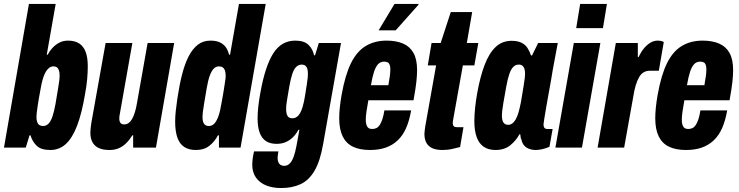

<svg xmlns="http://www.w3.org/2000/svg" viewBox="-26 -745 3731 969"><path d="M228 12Q181 12 159 -9.5Q137 -31 128 -62H123L104 0H-6L120 -725H255L210 -469H215Q226 -490 241 -505.5Q256 -521 275 -530.5Q294 -540 317 -540Q352 -540 374 -525.5Q396 -511 406.5 -482.5Q417 -454 417 -410Q417 -382 414 -346.5Q411 -311 403 -269Q387 -173 363 -110.5Q339 -48 306 -18Q273 12 228 12ZM191 -109Q207 -109 218.5 -120.5Q230 -132 238.5 -156.5Q247 -181 254 -220Q263 -273 267.5 -300.5Q272 -328 273.5 -341Q275 -354 275 -362Q275 -379 271.5 -389.5Q268 -400 261.5 -405Q255 -410 244 -410Q232 -410 222.5 -403Q213 -396 205 -382.5Q197 -369 190.5 -348Q184 -327 179 -297Q169 -244 165 -216.5Q161 -189 159.5 -176.5Q158 -164 158 -155Q158 -140 161.5 -129.5Q165 -119 172.5 -114Q180 -109 191 -109Z M527 12Q493 12 472 2Q451 -8 440.5 -27.5Q430 -47 430 -75Q430 -86 431.5 -99Q433 -112 435 -125L507 -528H642L578 -166Q577 -161 576.5 -156Q576 -151 576 -146Q576 -138 578.5 -131Q581 -124 586.5 -120.5Q592 -117 601 -117Q613 -117 623.5 -124.5Q634 -132 641.5 -146Q649 -160 655 -179.5Q661 -199 665 -223L719 -528H853L761 0H646V-62H642Q627 -38 610 -21.5Q593 -5 572.5 3.5Q552 12 527 12Z M962 12Q927 12 903.5 -3.5Q880 -19 869 -51Q858 -83 858 -131Q858 -156 861 -184.5Q864 -213 869 -247Q879 -314 892.5 -367.5Q906 -421 925.5 -459.5Q945 -498 972 -519Q999 -540 1036 -540Q1066 -540 1085 -530.5Q1104 -521 1114.5 -505.5Q1125 -490 1130 -469H1135L1180 -725H1315L1188 0H1079V-62H1074Q1058 -31 1031 -9.5Q1004 12 962 12ZM1028 -109Q1044 -109 1055.5 -121Q1067 -133 1076 -157.5Q1085 -182 1091 -220Q1101 -273 1105 -300.5Q1109 -328 1111 -340.5Q1113 -353 1113 -361Q1113 -378 1109.5 -388.5Q1106 -399 1098.5 -404.5Q1091 -410 1079 -410Q1064 -410 1053 -399Q1042 -388 1033 -364Q1024 -340 1017 -299Q1008 -246 1003.5 -218.5Q999 -191 997.5 -178Q996 -165 996 -156Q996 -131 1004 -120Q1012 -109 1028 -109Z M1393 204Q1350 204 1317.5 191Q1285 178 1266 151.5Q1247 125 1247 85Q1247 77 1248.5 61.5Q1250 46 1256 19H1379Q1378 27 1376.5 36Q1375 45 1375 51Q1375 64 1378.5 73Q1382 82 1389.5 87Q1397 92 1408 92Q1424 92 1435.5 81Q1447 70 1455.5 47.5Q1464 25 1470 -8Q1474 -28 1477.5 -48.5Q1481 -69 1485 -90H1480Q1469 -69 1453 -53Q1437 -37 1416.5 -28Q1396 -19 1370 -19Q1337 -19 1316 -33Q1295 -47 1284.5 -75.5Q1274 -104 1274 -148Q1274 -174 1277.5 -206.5Q1281 -239 1288 -277Q1312 -411 1353 -475.5Q1394 -540 1464 -540Q1509 -540 1531 -518.5Q1553 -497 1559 -466H1564L1583 -528H1695L1605 -19Q1590 68 1561.5 116.5Q1533 165 1491 184.5Q1449 204 1393 204ZM1449 -148Q1461 -148 1471 -154.5Q1481 -161 1488.5 -174Q1496 -187 1502 -208Q1508 -229 1513 -259Q1519 -297 1522.5 -319Q1526 -341 1527 -353Q1528 -365 1528 -372Q1528 -388 1525 -398Q1522 -408 1515 -413.5Q1508 -419 1497 -419Q1481 -419 1469 -407.5Q1457 -396 1449 -371.5Q1441 -347 1434 -308Q1428 -270 1424 -248.5Q1420 -227 1419 -215.5Q1418 -204 1418 -195Q1418 -179 1421.5 -168Q1425 -157 1432 -152.5Q1439 -148 1449 -148Z M1841 12Q1790 12 1755.5 -4.5Q1721 -21 1703.5 -56.5Q1686 -92 1686 -148Q1686 -173 1689 -202.5Q1692 -232 1698 -266Q1716 -367 1745.5 -426.5Q1775 -486 1820 -513Q1865 -540 1925 -540Q1974 -540 2008.5 -525Q2043 -510 2061 -477.5Q2079 -445 2079 -391Q2079 -367 2075.5 -333.5Q2072 -300 2061 -239H1833Q1827 -206 1823.5 -182Q1820 -158 1820 -140Q1820 -125 1823.5 -114.5Q1827 -104 1834 -99Q1841 -94 1852 -94Q1865 -94 1874.5 -99Q1884 -104 1891 -115Q1898 -126 1904 -144Q1910 -162 1914 -188H2049Q2040 -136 2023.5 -98.5Q2007 -61 1981 -36.5Q1955 -12 1920.5 0Q1886 12 1841 12ZM1846 -315H1934Q1939 -342 1941.5 -361.5Q1944 -381 1944 -394Q1944 -408 1941 -417Q1938 -426 1931 -430Q1924 -434 1913 -434Q1894 -434 1882 -421Q1870 -408 1861.5 -382Q1853 -356 1846 -315ZM1885 -592 1965 -725H2086V-721L1971 -592Z M2207 12Q2176 12 2156 3Q2136 -6 2126 -24Q2116 -42 2116 -70Q2116 -78 2117.5 -87Q2119 -96 2120 -106L2175 -415H2133L2152 -528H2198L2249 -684H2357L2330 -528H2388L2368 -415H2310L2261 -141Q2260 -136 2259.5 -131Q2259 -126 2259 -123Q2259 -113 2264 -108Q2269 -103 2280 -103H2313L2296 -3Q2279 1 2263.5 5Q2248 9 2234 10.5Q2220 12 2207 12Z M2475 12Q2439 12 2415 -4.5Q2391 -21 2379.5 -53.5Q2368 -86 2368 -133Q2368 -163 2371.5 -198Q2375 -233 2382 -273Q2397 -357 2419.5 -416.5Q2442 -476 2475 -507.5Q2508 -539 2556 -539Q2586 -539 2605.5 -529.5Q2625 -520 2636 -503Q2647 -486 2654 -465H2659L2690 -528H2789L2764 -394Q2761 -373 2755 -340Q2749 -307 2742.5 -270.5Q2736 -234 2730 -200Q2724 -166 2720.5 -143Q2717 -120 2717 -117Q2717 -105 2722 -99.5Q2727 -94 2736 -94H2763L2747 -4Q2731 3 2712.5 7.5Q2694 12 2677 12Q2651 12 2631 -0.5Q2611 -13 2605 -42Q2602 -47 2601.5 -53Q2601 -59 2600 -66L2596 -68Q2579 -36 2549.5 -12Q2520 12 2475 12ZM2538 -115Q2550 -115 2559.5 -122Q2569 -129 2577 -143Q2585 -157 2591 -178Q2597 -199 2603 -229Q2612 -283 2616.5 -310.5Q2621 -338 2622.5 -351.5Q2624 -365 2624 -372Q2624 -388 2620.5 -398Q2617 -408 2610.5 -413.5Q2604 -419 2592 -419Q2576 -419 2564.5 -407.5Q2553 -396 2544.5 -371.5Q2536 -347 2529 -308Q2519 -254 2514.5 -226Q2510 -198 2508.5 -185Q2507 -172 2507 -163Q2507 -138 2515 -126.5Q2523 -115 2538 -115Z M2882 -603 2902 -725H3037L3017 -603ZM2777 0 2870 -528H3004L2911 0Z M2990 0 3082 -528H3193V-457H3197Q3209 -483 3224 -501Q3239 -519 3256.5 -529.5Q3274 -540 3293 -540Q3301 -540 3309 -538.5Q3317 -537 3324 -533L3299 -388H3254Q3236 -388 3222.5 -380Q3209 -372 3199.5 -355.5Q3190 -339 3182.5 -314.5Q3175 -290 3170 -257L3124 0Z M3436 12Q3385 12 3350.5 -4.5Q3316 -21 3298.5 -56.5Q3281 -92 3281 -148Q3281 -173 3284 -202.5Q3287 -232 3293 -266Q3311 -367 3340.5 -426.5Q3370 -486 3415 -513Q3460 -540 3520 -540Q3569 -540 3603.5 -525Q3638 -510 3656 -477.5Q3674 -445 3674 -391Q3674 -367 3670.5 -333.5Q3667 -300 3656 -239H3428Q3422 -206 3418.5 -182Q3415 -158 3415 -140Q3415 -125 3418.5 -114.5Q3422 -104 3429 -99Q3436 -94 3447 -94Q3460 -94 3469.5 -99Q3479 -104 3486 -115Q3493 -126 3499 -144Q3505 -162 3509 -188H3644Q3635 -136 3618.5 -98.5Q3602 -61 3576 -36.5Q3550 -12 3515.5 0Q3481 12 3436 12ZM3441 -315H3529Q3534 -342 3536.5 -361.5Q3539 -381 3539 -394Q3539 -408 3536 -417Q3533 -426 3526 -430Q3519 -434 3508 -434Q3489 -434 3477 -421Q3465 -408 3456.5 -382Q3448 -356 3441 -315Z"/></svg>

Font: Archivo ExtraCondensed ExtraBold
Style: Italic
Weight: 800
Width: 2
Italic angle: -10°
Designer: Hector Gatti
Foundry: Omnibus-Type
Version: Version 2.001